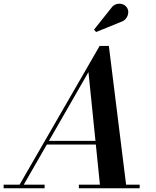

<svg xmlns="http://www.w3.org/2000/svg" viewBox="-66 -1011 840 1031"><path d="M28 0 469 -764.5H518.5L613.5 0H472.5L409 -624L50.5 0ZM-46.5 0V-19.5H173.5V0ZM357.5 0V-19.5H684V0ZM182.5 -235V-254.5H513V-235ZM450 -839 439 -852 531 -967.5Q540.5 -981 553 -986.5Q565.5 -992 577.8 -991.2Q590 -990.5 600 -984.8Q610 -979 615.5 -970.5Q624 -957.5 622.5 -941.5Q621 -925.5 611 -912.2Q601 -899 584 -893.5Z"/></svg>

Font: Bodoni Moda 11pt SemiBold
Style: Italic
Weight: 600
Italic angle: -13°
Designer: Owen Earl
Foundry: indestructible type
Version: Version 2.004